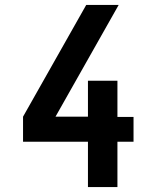

<svg xmlns="http://www.w3.org/2000/svg" viewBox="-20 -755 640 775"><path d="M335 0V-183H73V-284L328 -735H459L204 -284H335V-429H454V-283H519V-183H454V0Z"/></svg>

Font: Zed Sans Extended
Style: Bold
Weight: 700
Width: 7
Designer: Belleve Invis
Foundry: Belleve Invis
Version: Version 1.0.0; ttfautohint (v1.8.4)